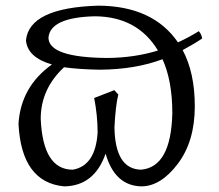

<svg xmlns="http://www.w3.org/2000/svg" viewBox="-20 -644 775 679"><path d="M360.4 -439Q456.1 -439.9 538.6 -465.3Q466.3 -585.4 315.4 -586.4Q158.2 -582.5 151.4 -511.2Q151.4 -440.4 360.4 -439ZM478.5 -43.9Q585 -52.7 589.4 -243.7Q589.4 -358.4 554.7 -434.6Q459 -398.4 333 -397.5Q255.9 -398.9 206.5 -406.2Q124 -329.6 124 -223.6Q131.8 -43.9 237.3 -43.9Q317.4 -57.6 325.2 -174.3Q325.2 -236.3 313 -297.4L384.3 -325.2L398.4 -309.6Q388.7 -271.5 384.8 -194.3Q386.7 -46.4 478.5 -43.9ZM479.5 15.1Q385.7 12.7 353.5 -100.6Q313.5 13.7 207 15.1Q55.7 1 45.4 -206.5Q53.7 -337.4 163.6 -416Q77.1 -440.9 71.8 -501.5Q83.5 -616.7 327.6 -624Q521 -623 609.4 -494.1Q646.5 -511.2 683.1 -533.7Q692.9 -522.9 694.8 -507.8Q669.9 -490.7 626 -466.8Q668.9 -386.7 668.9 -268.1Q668.9 -144 608.6 -64.5Q548.3 15.1 479.5 15.1Z"/></svg>

Font: Kelvinch
Style: Regular
Weight: 400
Designer: Paul James MIller
Foundry: High-Logic / Made with FontCreator
Version: Version 3.30 September 23, 2016